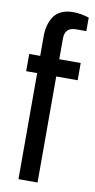

<svg xmlns="http://www.w3.org/2000/svg" viewBox="-84 -763 396 801"><g transform="rotate(10 113.5 -363.0)"><path d="M226.8 -714.6V-657.3H183.3Q136 -657.3 136 -610.3V-522.2H226.8V-449.2H136V0H55.2V-449.2H8.7V-522.2H55.2V-606Q55.2 -629.9 60.4 -650.1Q65.6 -670.3 76.7 -687.9Q87.7 -705.5 108.8 -715.7Q129.9 -725.9 159.9 -725.9Q189.8 -725.9 226.8 -714.6Z"/></g></svg>

Font: Puralecka Narrow
Style: Regular
Weight: 400
Designer: Hector Gatti, Marcela Romero, Pablo Cosgaya and Nicolas Silva
Version: Version 1.004;PS 001.004;hotconv 1.0.70;makeotf.lib2.5.58329